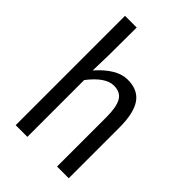

<svg xmlns="http://www.w3.org/2000/svg" viewBox="-226 -860 952 952"><g transform="rotate(45 250.0 -383.5)"><path d="M70.3 0V-766.6H152.3L151.4 -572.3L148.4 -461.9Q228.5 -552.7 303.7 -552.7Q376 -552.7 409.2 -504.4Q442.4 -456.1 442.4 -356.4V0H360.4V-346.7Q360.4 -418 341.3 -450.7Q322.3 -483.4 276.4 -483.4Q217.8 -483.4 152.3 -398.4V0Z"/></g></svg>

Font: Gen Shin Gothic Monospace Normal
Style: Regular
Weight: 350
Designer: [Source Han Sans]
Ryoko NISHIZUKA  (kana & ideographs); Paul D. Hunt (Latin, Greek & Cyrillic); Wenlong ZHANG  (bopomofo
Version: Version 1.002.20150607